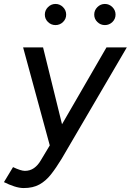

<svg xmlns="http://www.w3.org/2000/svg" viewBox="-68 -740 662 972"><path d="M52 212Q30 212 4 203.5Q-22 195 -48 182L-2 106Q38 125 58 125Q84 125 104 111Q124 97 139 71L184 -4L49 -500H150L246 -111L471 -500H574L244 64Q216 110 190 143Q164 176 131.5 194Q99 212 52 212ZM213 -613Q191 -613 175 -628.5Q159 -644 159 -666Q159 -688 175 -704Q191 -720 213 -720Q235 -720 251 -704Q267 -688 267 -666Q267 -644 251 -628.5Q235 -613 213 -613ZM463 -613Q441 -613 425 -628.5Q409 -644 409 -666Q409 -688 425 -704Q441 -720 463 -720Q485 -720 501 -704Q517 -688 517 -666Q517 -644 501 -628.5Q485 -613 463 -613Z"/></svg>

Font: Figtree Medium
Style: Italic
Weight: 500
Italic angle: -9.5°
Foundry: Erik Kennedy
Version: Version 2.001; ttfautohint (v1.8.4.7-5d5b);gftools[0.9.27]